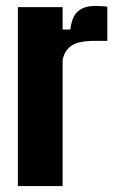

<svg xmlns="http://www.w3.org/2000/svg" viewBox="-20 -624 400 644"><path d="M40 0V-600H190V-525H216Q221 -569 242 -586.5Q263 -604 297 -604Q310 -604 322 -603.5Q334 -603 340 -601V-487H299Q241 -487 218 -469.5Q195 -452 190 -422V0Z"/></svg>

Font: Big Shoulders Display Black
Style: Regular
Weight: 900
Designer: Patric King
Foundry: XO Type Co
Version: Version 1.000; ttfautohint (v1.8.2)